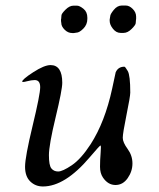

<svg xmlns="http://www.w3.org/2000/svg" viewBox="-20 -678 569 688"><path d="M199.2 -610.4Q199.2 -610.4 200.2 -622.6Q200.2 -628.9 214.6 -643.3Q229 -657.7 243.2 -657.7H255.9Q265.1 -657.7 279.1 -646.5Q293 -635.3 293 -614.7V-610.4Q293 -589.8 278.6 -575.4Q264.2 -561 253.9 -561L245.1 -559.6H238.8Q223.6 -559.6 211.7 -571.5Q199.7 -583.5 199.7 -595.2L198.7 -602.5V-608.9ZM467.3 -607.4 466.3 -595.2Q466.3 -588.9 451.9 -574.5Q437.5 -560.1 422.9 -560.1H412.1Q396.5 -560.1 384.8 -574.7Q373 -589.4 373 -603.5V-607.9L375 -620.1Q375 -627 387.7 -642.6Q400.4 -658.2 416.5 -658.2H430.7Q443.4 -658.2 455.6 -646Q467.8 -633.8 467.8 -618.2V-609.4ZM104.5 -391.1Q92.8 -391.1 76.2 -386.7Q59.6 -382.3 59.6 -385.7Q59.6 -393.6 99.1 -419.2Q138.7 -444.8 161.1 -444.8Q203.1 -444.8 203.1 -381.3Q203.1 -356 179.2 -257.1Q155.3 -158.2 155.3 -121.8Q155.3 -85.4 164.1 -74.5Q172.9 -63.5 188.5 -63.5Q204.1 -63.5 237.3 -85.9Q270.5 -108.4 304.7 -161.1Q356 -240.7 381.8 -359.9Q394 -418 394.5 -418.9Q403.3 -439 425.8 -439Q428.7 -439 437.7 -423.6Q446.8 -408.2 446.8 -346.2Q446.8 -332.5 433.3 -266.4Q419.9 -200.2 419.9 -184.1Q419.9 -168 437.3 -144.3Q454.6 -120.6 454.6 -92.3Q454.6 -64 437.5 -39.6Q420.4 -15.1 393.8 -15.1Q367.2 -15.1 349.1 -41.5Q338.4 -57.1 338.4 -80.6Q338.4 -104 340.6 -130.4Q342.8 -156.7 340.1 -156.7Q337.4 -156.7 301.8 -114.7Q212.9 -9.8 133.8 -9.8Q106.9 -9.8 88.4 -27.8Q69.8 -45.9 69.8 -80.6Q69.8 -115.2 96.9 -227.5Q124 -339.8 124 -365.5Q124 -391.1 104.5 -391.1Z"/></svg>

Font: Averia Serif Libre Light
Style: Italic
Weight: 300
Italic angle: -8.5°
Version: Version 1.002